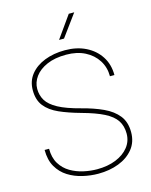

<svg xmlns="http://www.w3.org/2000/svg" viewBox="-134 -1001 860 1096"><g transform="rotate(-15 295.5 -453.0)"><path d="M523.4 -170.4Q523.4 -215.3 502.2 -247.6Q481 -279.8 432.9 -304.2Q384.8 -328.6 304.2 -350.6Q231.9 -370.6 179.2 -394Q126.5 -417.5 98.1 -453.6Q69.8 -489.7 69.8 -546.9Q69.8 -601.1 100.8 -639.9Q131.8 -678.7 185.3 -699.7Q238.8 -720.7 305.7 -720.7Q375 -720.7 428.2 -694.3Q481.4 -668 512 -620.8Q542.5 -573.7 542.5 -510.7H516.1Q516.1 -563.5 489.7 -605Q463.4 -646.5 416.3 -670.4Q369.1 -694.3 305.7 -694.3Q238.8 -694.3 191.9 -673.8Q145 -653.3 120.6 -619.9Q96.2 -586.4 96.2 -547.9Q96.2 -510.3 114.7 -479.5Q133.3 -448.7 179.9 -423.3Q226.6 -397.9 311.5 -376Q381.8 -357.9 435.5 -333Q489.3 -308.1 519.8 -269.8Q550.3 -231.4 550.3 -171.4Q550.3 -113.3 517.6 -72.8Q484.9 -32.2 430.2 -11.2Q375.5 9.8 309.1 9.8Q263.7 9.8 217.3 -1Q170.9 -11.7 132.3 -35.9Q93.8 -60.1 70.3 -100.6Q46.9 -141.1 46.9 -200.7H73.2Q73.2 -147.5 95.2 -111.8Q117.2 -76.2 152.6 -55.4Q188 -34.7 229.2 -25.6Q270.5 -16.6 309.1 -16.6Q371.6 -16.6 419.9 -36.1Q468.3 -55.7 495.8 -90.3Q523.4 -125 523.4 -170.4ZM289.1 -786.1 381.3 -916H413.6L318.4 -786.1Z"/></g></svg>

Font: Vazirmatn UI FD Thin
Style: Regular
Weight: 100
Designer: Saber Rastikerdar
Foundry: Saber Rastikerdar
Version: Version 33.003